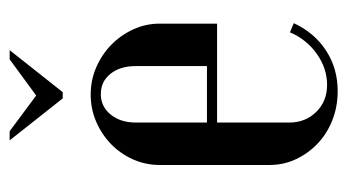

<svg xmlns="http://www.w3.org/2000/svg" viewBox="-181 -530 720 398"><g transform="rotate(-90 179.0 -331.0)"><path d="M36 -360Q36 -389 47.5 -415Q59 -441 79 -460.5Q99 -480 125.5 -491.5Q152 -503 182 -503Q212 -503 238.5 -491.5Q265 -480 285 -460.5Q305 -441 317 -415Q329 -389 329 -360V-241H124V-91Q124 -58 146 -35.5Q168 -13 202 -13Q236 -13 266 -34Q296 -55 311 -90L330 -82Q310 -39 273 -15Q236 9 189 9Q157 9 129 -2Q101 -13 80.5 -32.5Q60 -52 48 -77.5Q36 -103 36 -133ZM241 -262V-410Q241 -442 225 -462Q209 -482 183 -482Q157 -482 140.5 -461.5Q124 -441 124 -410V-262ZM106 -671 180 -616 255 -671H274L187 -561H174L87 -671Z"/></g></svg>

Font: Moniqa SemBd Heading
Style: Regular
Weight: 600
Designer: Rajesh Rajput
Foundry: Rajesh Rajput
Version: Version 1.000